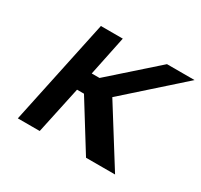

<svg xmlns="http://www.w3.org/2000/svg" viewBox="-112 -645 828 790"><g transform="rotate(30 302.0 -250.0)"><path d="M159 -500 53 0H157L205 -224H238L377 0H515L346 -270L604 -500H473L261 -312H224L263 -500Z"/></g></svg>

Font: LT Wave Text Medium Italic
Style: Regular
Weight: 500
Designer: Daniel Lyons
Version: Version 2.5 (Glyphs App)